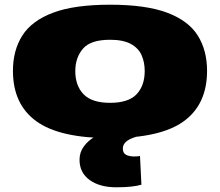

<svg xmlns="http://www.w3.org/2000/svg" viewBox="-20 -577 935 816"><path d="M35 -276Q35 -363 75 -426Q115 -489 205.5 -523Q296 -557 448 -557Q600 -557 690.5 -523Q781 -489 820.5 -426Q860 -363 860 -276Q860 -134 761.5 -62Q663 10 448 10Q233 10 134 -62Q35 -134 35 -276ZM300 -275Q300 -213 335 -176.5Q370 -140 448 -140Q526 -140 560.5 -176.5Q595 -213 595 -275Q595 -313 581.5 -343Q568 -373 535.5 -390.5Q503 -408 448 -408Q365 -408 332.5 -370Q300 -332 300 -275ZM474 219Q404 219 361 188Q318 157 318 102Q318 70 336.5 45Q355 20 382.5 4.5Q410 -11 437 -17L579 -1Q539 8 520.5 21.5Q502 35 502 54Q502 73 515 80.5Q528 88 551 88Q558 88 564 87.5Q570 87 575 86L581 208Q544 219 474 219Z"/></svg>

Font: Georama ExtraExtended ExtraBold
Style: Regular
Weight: 800
Width: 8
Designer: Jean-Baptiste Levee
Foundry: Production Type
Version: Version 1.000